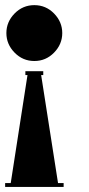

<svg xmlns="http://www.w3.org/2000/svg" viewBox="-30 -735 350 755"><path d="M182.6 -681.9Q214.8 -648.9 214.8 -605Q214.8 -561 182.6 -528.1Q150.4 -495.1 105 -495.1Q59.6 -495.1 27.3 -528.1Q-4.9 -561 -4.9 -605Q-4.9 -648.9 27.3 -681.9Q59.6 -714.8 105 -714.8Q150.4 -714.8 182.6 -681.9ZM220.2 -15.1V0H-9.8V-15.1H12.2L78.1 -439.9H69.8V-455.1H140.1V-439.9H131.8L198.2 -15.1Z"/></svg>

Font: Copperplate CC
Style: Bold
Weight: 700
Designer: indestructible type*
Foundry: Cowboy Collective
Version: Version 1.000